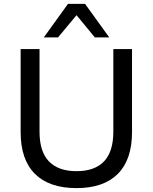

<svg xmlns="http://www.w3.org/2000/svg" viewBox="-20 -957 785 986"><path d="M373 9Q233 9 159.5 -64Q86 -137 86 -279V-705H183V-281Q183 -178 231.5 -128Q280 -78 373 -78Q466 -78 514 -128Q562 -178 562 -281V-705H658V-279Q658 -137 585 -64Q512 9 373 9ZM205 -765 329 -937H417L541 -765H467L373 -879L278 -765Z"/></svg>

Font: Nunito Sans 10pt Medium
Style: Regular
Weight: 500
Designer: Vernon Adams
Foundry: Vernon Adams
Version: Version 3.101;gftools[0.9.27]